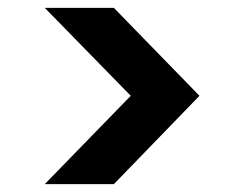

<svg xmlns="http://www.w3.org/2000/svg" viewBox="-20 -521 622 489"><path d="M94 -52 313 -277 94 -501H270L488 -277L270 -52Z"/></svg>

Font: DM Sans 17pt ExtraBold
Style: Regular
Weight: 800
Version: Version 4.004;gftools[0.9.30]